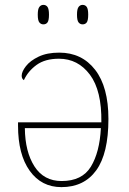

<svg xmlns="http://www.w3.org/2000/svg" viewBox="-20 -758 529 788"><path d="M232 10Q150 10 102 -57Q54 -124 54 -242V-256H396Q398 -386 349 -451.5Q300 -517 222 -517Q165 -517 130 -491.5Q95 -466 78 -429Q69 -435 69 -447Q69 -464 86.5 -486.5Q104 -509 138.5 -525.5Q173 -542 223 -542Q316 -542 370.5 -471.5Q425 -401 425 -270Q425 -128 375 -59Q325 10 232 10ZM233 -15Q317 -15 353 -74Q389 -133 394 -232H82Q83 -135 121.5 -75Q160 -15 233 -15ZM319 -658Q309 -658 302.5 -666Q296 -674 296 -698Q296 -721 302.5 -729.5Q309 -738 319 -738Q330 -738 336 -729.5Q342 -721 342 -698Q342 -674 336 -666Q330 -658 319 -658ZM158 -658Q148 -658 141.5 -666Q135 -674 135 -698Q135 -721 141.5 -729.5Q148 -738 158 -738Q169 -738 175 -729.5Q181 -721 181 -698Q181 -674 175 -666Q169 -658 158 -658Z"/></svg>

Font: Noto Serif Thin
Style: Regular
Weight: 100
Designer: Monotype Design Team
Foundry: Monotype Imaging Inc.
Version: Version 2.015